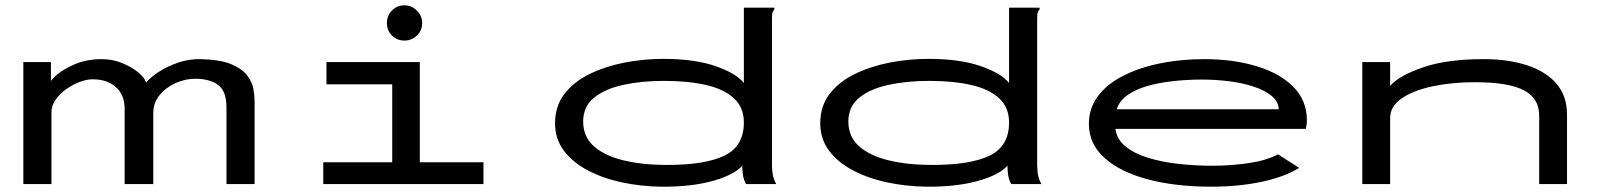

<svg xmlns="http://www.w3.org/2000/svg" viewBox="-20 -694 6040 724"><path d="M68 0V-460H172V-389Q196 -420 248 -445.5Q300 -471 363 -471Q403 -471 438.5 -457Q474 -443 499 -423Q524 -403 531 -383Q548 -403 579.5 -423.5Q611 -444 652 -458Q693 -472 738 -471Q812 -469 853 -451.5Q894 -434 912.5 -409Q931 -384 935.5 -358.5Q940 -333 940 -315V0H834V-290Q834 -350 802.5 -373.5Q771 -397 716 -397Q678 -397 641.5 -380.5Q605 -364 581.5 -335Q558 -306 558 -268V0H450V-284Q450 -336 417 -365.5Q384 -395 329 -395Q307 -395 280.5 -385Q254 -375 230 -358Q206 -341 190 -318.5Q174 -296 174 -271V0Z M1199 0V-82H1459V-376H1211V-460H1563V-82H1803V0ZM1505 -541Q1477 -541 1458 -560Q1439 -579 1439 -607Q1439 -635 1458 -654.5Q1477 -674 1505 -674Q1532 -674 1552 -654Q1572 -634 1572 -607Q1572 -579 1552 -560Q1532 -541 1505 -541Z M2473 10Q2398 9 2326.5 -6Q2255 -21 2197.5 -51Q2140 -81 2106.5 -125.5Q2073 -170 2073 -229Q2073 -294 2108.5 -340Q2144 -386 2203.5 -415Q2263 -444 2335 -458Q2407 -472 2481 -472Q2600 -472 2678.5 -444.5Q2757 -417 2785 -381V-665H2900V-658Q2894 -652 2892.5 -645Q2891 -638 2891 -621V-71Q2891 -53 2894 -35.5Q2897 -18 2907 0H2793Q2784 -17 2781.5 -34Q2779 -51 2779 -69Q2746 -33 2665 -11Q2584 11 2473 10ZM2495 -72Q2640 -72 2712.5 -107.5Q2785 -143 2785 -232Q2785 -289 2747.5 -323.5Q2710 -358 2642.5 -373.5Q2575 -389 2483 -389Q2400 -389 2330.5 -374Q2261 -359 2220 -325.5Q2179 -292 2179 -236Q2179 -178 2220 -142Q2261 -106 2332.5 -89Q2404 -72 2495 -72Z M3473 10Q3398 9 3326.5 -6Q3255 -21 3197.5 -51Q3140 -81 3106.5 -125.5Q3073 -170 3073 -229Q3073 -294 3108.5 -340Q3144 -386 3203.5 -415Q3263 -444 3335 -458Q3407 -472 3481 -472Q3600 -472 3678.5 -444.5Q3757 -417 3785 -381V-665H3900V-658Q3894 -652 3892.5 -645Q3891 -638 3891 -621V-71Q3891 -53 3894 -35.5Q3897 -18 3907 0H3793Q3784 -17 3781.5 -34Q3779 -51 3779 -69Q3746 -33 3665 -11Q3584 11 3473 10ZM3495 -72Q3640 -72 3712.5 -107.5Q3785 -143 3785 -232Q3785 -289 3747.5 -323.5Q3710 -358 3642.5 -373.5Q3575 -389 3483 -389Q3400 -389 3330.5 -374Q3261 -359 3220 -325.5Q3179 -292 3179 -236Q3179 -178 3220 -142Q3261 -106 3332.5 -89Q3404 -72 3495 -72Z M4547 10Q4413 10 4309 -17.5Q4205 -45 4145.5 -98Q4086 -151 4086 -227Q4086 -285 4119.5 -330.5Q4153 -376 4213 -407Q4273 -438 4352 -454.5Q4431 -471 4521 -471Q4630 -471 4718 -444.5Q4806 -418 4857 -366.5Q4908 -315 4908 -241Q4908 -232 4907 -224Q4906 -216 4904 -208H4186Q4191 -169 4224 -142Q4257 -115 4309 -99Q4361 -83 4424 -76Q4487 -69 4551 -69Q4622 -69 4689 -79Q4756 -89 4799 -112L4879 -61Q4822 -26 4735.5 -8Q4649 10 4547 10ZM4191 -282H4802Q4801 -311 4775.5 -332Q4750 -353 4708.5 -367Q4667 -381 4615.5 -387.5Q4564 -394 4511 -394Q4460 -394 4407.5 -388.5Q4355 -383 4309.5 -370.5Q4264 -358 4232.5 -336Q4201 -314 4191 -282Z M5117 0V-460H5222V-370Q5255 -409 5347.5 -440.5Q5440 -472 5582 -471Q5672 -470 5741 -447Q5810 -424 5849.5 -378Q5889 -332 5889 -261V0H5784V-258Q5784 -324 5725.5 -354Q5667 -384 5542 -384Q5455 -384 5382 -368.5Q5309 -353 5265.5 -323Q5222 -293 5222 -249V0Z"/></svg>

Font: Inconsolata UltraExpanded Medium
Style: Regular
Weight: 500
Width: 9
Monospace: yes
Designer: Raph Levien, Cyreal, Brenton Simpson
Foundry: Raph Levien, Cyreal, Google
Version: Version 3.001; ttfautohint (v1.8.2.53-6de2)